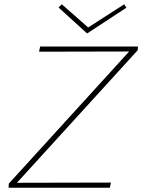

<svg xmlns="http://www.w3.org/2000/svg" viewBox="-20 -875 663 895"><path d="M569 -839 386 -719 253 -840 268 -855 391 -747 559 -855ZM623 -658 622 -641 59 -23 497 -24 492 0H20L21 -19L582 -635L162 -634L167 -658Z"/></svg>

Font: EauTestText Extralight
Style: Italic
Weight: 250
Italic angle: -12°
Designer: Christian Thalmann (Catharsis Fonts)
Version: Version 0.001;PS 000.001;hotconv 1.0.88;makeotf.lib2.5.64775